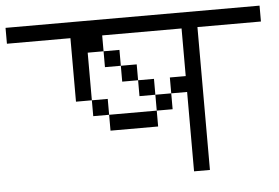

<svg xmlns="http://www.w3.org/2000/svg" viewBox="-47 -752 1094 753"><g transform="rotate(-5 500.0 -375.5)"><path d="M1000 -625V-687.5H0V-625H250Q250 -625 250 -375H312.5V-312.5H375V-250H562.5V-312.5H375V-375H312.5V-562.5H375V-500H437.5V-437.5H500V-375H562.5V-312.5H625V-375H562.5V-437.5H500V-500H437.5V-562.5H375V-625H687.5V-437.5H625V-375H687.5V-62.5H750V-625Z"/></g></svg>

Font: CalcUnifontExMono
Style: Regular
Weight: 500
Version: Version 15.0.06